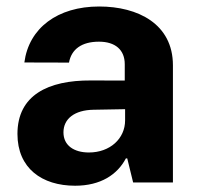

<svg xmlns="http://www.w3.org/2000/svg" viewBox="-20 -573 620 603"><path d="M215.9 10.3C296.5 10.3 348.7 -24.9 375.4 -75.6H379.6L398.1 0H523.1V-367.9C523.1 -497.9 413 -552.6 291.5 -552.6C160.9 -552.6 70.7 -485.1 56.5 -376.8L196.7 -376.4C204.2 -418.3 236.5 -442.1 290.8 -442.1C342.3 -442.1 371.8 -416.2 371.8 -371.4V-320L265.3 -320.3C131 -321 34.8 -274.1 34.8 -152.3C34.8 -44.4 111.9 10.3 215.9 10.3ZM179.3 -157.3C179.3 -199.9 214.1 -227.3 273.4 -228.3L372.9 -230.1V-195C372.9 -137.8 325.6 -94.1 259.2 -94.1C212.7 -94.1 179.3 -115.8 179.3 -157.3Z"/></svg>

Font: GiG Sans
Style: Bold
Weight: 700
Designer: Andreas Faust
Version: Version 1.100;FEAKit 1.0